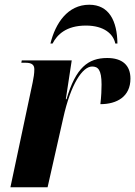

<svg xmlns="http://www.w3.org/2000/svg" viewBox="-20 -791 571 811"><path d="M193 -607H202C221 -644 259 -683 343 -683C420 -683 459 -647 467 -607H476C475 -702 441 -771 357 -771C266 -771 214 -693 193 -607ZM118 -443 24 0H181L247 -292C279 -437 329 -510 369 -510C393 -510 409 -498 409 -434C409 -413 408 -386 404 -351C474 -351 531 -383 531 -459C531 -515 497 -546 433 -546C352 -546 300 -505 261 -372H258L283 -536H72L70 -526H88C117 -526 125 -515 125 -498C125 -480 122 -463 118 -443Z"/></svg>

Font: Noto Serif Display Condensed ExtraBold
Style: Italic
Weight: 800
Width: 3
Italic angle: -12°
Designer: Monotype Design Team
Foundry: Monotype Imaging Inc.
Version: Version 2.009